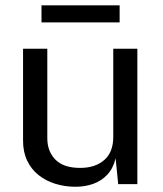

<svg xmlns="http://www.w3.org/2000/svg" viewBox="-20 -703 621 733"><path d="M266.4 10Q226.1 9.7 190.3 -1.6Q154.5 -12.8 126.9 -34.8Q99.4 -56.8 83.7 -89.7Q68 -122.5 68 -166.1V-517H160.6V-175.4Q160.6 -125 191.7 -93.5Q222.8 -62 286.1 -62Q343.2 -62 377.8 -91.9Q412.4 -121.7 412.4 -180.7V-517H504.4V0H431.2L421.4 -98.8Q412.2 -60.1 389.5 -36Q366.7 -11.9 335 -0.8Q303.2 10.3 266.4 10ZM436.7 -682.7V-617.5H138.4V-682.7Z"/></svg>

Font: Public Sans Thin
Style: Regular
Weight: 100
Designer: The Public Sans project authors (U.S. Web Design System). Libre Franklin designed by Pablo Impallari and Rodrigo Fuenzal
Version: Version 1.008